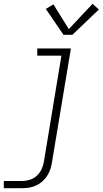

<svg xmlns="http://www.w3.org/2000/svg" viewBox="-49 -775 540 1010"><path d="M-29 215V177H68Q88 177 108.5 170.5Q129 164 145 149Q161 134 170 114.5Q179 95 182 75L274 -482H147V-520H324L224 81Q221 99 215 117Q209 135 198.5 151Q188 167 173 180Q158 193 140.5 201Q123 209 104.5 212Q86 215 68 215ZM285 -592 192 -728 232 -752 313 -622 438 -755 471 -725 332 -592Z"/></svg>

Font: Iosevka Etoile XLtObl
Style: Regular
Weight: 200
Italic angle: -9°
Designer: Belleve Invis
Foundry: Belleve Invis
Version: Version 15.5.2; ttfautohint (v1.8.4)